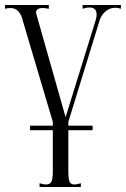

<svg xmlns="http://www.w3.org/2000/svg" viewBox="-50 -487 503 767"><path d="M433 -467V-452Q422 -456 411 -456Q387 -456 370.5 -440.5Q354 -425 349 -409L223 0V15H320V33H223V200Q223 226 227.5 238Q232 250 248 250Q256 250 273 245V260H108V245Q125 250 133 250Q151 250 156 237.5Q161 225 161 200V33H70V15H161V0L42 -401Q30 -455 -8 -455Q-19 -455 -30 -452V-467H145V-452Q130 -455 120 -455Q107 -455 100.5 -450Q94 -445 94 -437Q94 -434 96 -428L212 -19L333 -409Q336 -420 336 -429Q336 -457 307 -457Q294 -457 280 -452V-467Z"/></svg>

Font: Viaoda Libre
Style: Regular
Weight: 400
Designer: Gydient
Version: Version 2.000